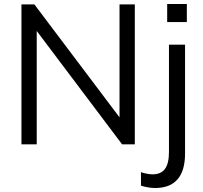

<svg xmlns="http://www.w3.org/2000/svg" viewBox="-20 -727 1024 967"><path d="M88 0H165V-571L595 0H659V-705H582V-136L153 -705H88ZM760 220C862 220 912 161 912 46V-502H831V38C831 117 804 151 748 151C730 151 706 146 690 140V208C709 215 741 220 760 220ZM822 -616H921V-707H822Z"/></svg>

Font: Poppy and Pepper
Style: Regular
Weight: 400
Designer: Thy Ha
Foundry: Thy Ha
Version: Version 0.001;Glyphs 3.2 (3227)